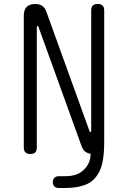

<svg xmlns="http://www.w3.org/2000/svg" viewBox="-20 -760 640 960"><path d="M99 -682Q99 -711 113.5 -725.5Q128 -740 156 -740Q178 -740 191.5 -730.5Q205 -721 212 -701L427 -106Q428 -103 429 -101.5Q430 -100 432 -100Q434 -100 435 -101.5Q436 -103 436 -106V-708Q436 -724 444 -732Q452 -740 468.5 -740Q485 -740 493 -732Q501 -724 501 -708V-48Q501 51 476.5 98.5Q452 146 409 163Q366 180 306 180H274Q260 180 252 172.5Q244 165 244 151Q244 137 252 129Q260 121 274 121H306Q368 121 400 88Q433 56 433 9Q419 7 409 0Q395 -9 388 -29L173 -624Q172 -627 171 -628.5Q170 -630 168 -630Q166 -630 165 -628.5Q164 -627 164 -624V-22Q164 -6 156 2Q148 10 131.5 10Q115 10 107 2Q99 -6 99 -22Z"/></svg>

Font: Maple Mono NL ExtraLight
Style: Regular
Weight: 275
Monospace: yes
Designer: subframe7536
Version: Version 7.000